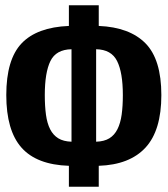

<svg xmlns="http://www.w3.org/2000/svg" viewBox="-20 -713 640 733"><path d="M243 -80Q120 -84 62 -149.5Q4 -215 4 -350Q4 -486 62.5 -547.5Q121 -609 243 -614V-693H357V-614Q475 -609 535.5 -547.5Q596 -486 596 -350Q596 -215 535.5 -149.5Q475 -84 357 -80V0H243ZM151 -350Q151 -308 155.5 -275Q160 -242 171.5 -219.5Q183 -197 202.5 -185Q222 -173 253 -172V-525Q194 -524 172.5 -480Q151 -436 151 -350ZM449 -350Q449 -436 427 -480Q405 -524 347 -525V-172Q378 -173 397.5 -185Q417 -197 428.5 -220Q440 -243 444.5 -275.5Q449 -308 449 -350Z"/></svg>

Font: Qzxlaeiskcpccdgjqmyffctclhy
Style: Regular
Weight: 700
Monospace: yes
Designer: Carrois Corporate & Edenspiekermann
Foundry: Carrois Corporate GbR & Edenspiekermann AG
Version: Version 2.001